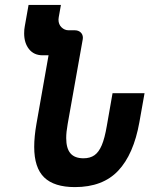

<svg xmlns="http://www.w3.org/2000/svg" viewBox="-20 -745 640 783"><path d="M569.5 -365H439L415.5 -231Q407 -181 395 -152.8Q383 -124.5 365.2 -112Q347.5 -99.5 320.5 -99.5Q284.5 -99.5 267.2 -119.8Q250 -140 250 -182Q250 -206.5 256 -239.5L317.5 -585Q318 -587 318 -591Q318 -604.5 308.8 -613Q299.5 -621.5 285 -621.5H260Q243.5 -621.5 231 -633.5Q218.5 -645.5 218.5 -665Q218.5 -667.5 219.5 -674.5L228.5 -725H96.5L81 -637.5Q78.5 -625.5 78.5 -609Q78.5 -569.5 98.5 -544.5Q118.5 -519.5 154 -519.5H178L128.5 -239Q119.5 -187.5 119.5 -146Q119.5 -61 160.2 -21.5Q201 18 285.5 18Q399 18 462 -48.8Q525 -115.5 548.5 -247Z"/></svg>

Font: JuliaMono SemiBoldItalic
Style: Regular
Weight: 600
Italic angle: -9°
Monospace: yes
Designer: cormullion
Foundry: corm
Version: Version 0.049; ttfautohint (v1.8.4)